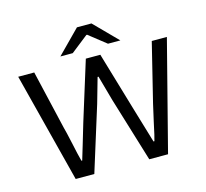

<svg xmlns="http://www.w3.org/2000/svg" viewBox="-126 -1070 1305 1215"><g transform="rotate(-15 526.0 -462.5)"><path d="M39 -719H144L234 -333Q241 -310 261 -218Q275 -150 288 -102H293L321 -195L362 -333L482 -719H577L691 -333L760 -102H766Q774 -127 793 -218Q813 -310 819 -333L914 -719H1013L828 0H705L576 -423L530 -588H524L477 -423L345 0H223ZM479 -925H574L723 -774H642L529 -863H524L411 -774H330Z"/></g></svg>

Font: Nebula Sans Medium
Style: Regular
Weight: 500
Designer: Paul D. Hunt for Adobe (as Source Sans)
Foundry: Nebula Entertainment & Broadcasting LLC
Version: Version 1.010